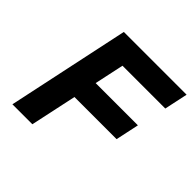

<svg xmlns="http://www.w3.org/2000/svg" viewBox="-170 -828 987 987"><g transform="rotate(45 324.0 -334.0)"><path d="M49.6 0 191.6 -668H647.9L620.7 -540.3H309.5L275.1 -379.7H582.2L555 -252H248.7L194.7 0Z"/></g></svg>

Font: Atkinson Hyperlegible Mono ExtraLight
Style: Italic
Weight: 200
Italic angle: -12°
Monospace: yes
Designer: Elliott Scott, Megan Eiswerth, Linus Boman, Theodore Petrosky, Letters from Sweden
Foundry: Applied Design Works, Letters from Sweden
Version: Version 2.001